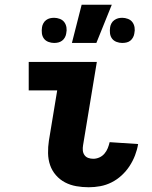

<svg xmlns="http://www.w3.org/2000/svg" viewBox="-20 -781 640 809"><path d="M354 8Q327 8 301.5 3.5Q276 -1 254 -12.5Q232 -24 215.5 -43Q199 -62 191 -85.5Q183 -109 182.5 -135.5Q182 -162 186 -188L221 -400H101V-520H388L330 -169Q328 -158 329 -147Q330 -136 336 -127.5Q342 -119 352 -115.5Q362 -112 373 -112Q386 -112 398.5 -117.5Q411 -123 420 -133.5Q429 -144 434 -156.5Q439 -169 442 -182L562 -174Q558 -150 549 -126.5Q540 -103 526 -81.5Q512 -60 492.5 -42Q473 -24 450 -12.5Q427 -1 402.5 3.5Q378 8 354 8ZM495 -600Q483 -600 471 -604.5Q459 -609 452 -618.5Q445 -628 443.5 -640.5Q442 -653 444 -666Q445 -674 449.5 -682.5Q454 -691 462 -696.5Q470 -702 478 -704Q486 -706 495 -706Q507 -706 519 -701.5Q531 -697 538 -687.5Q545 -678 547 -665.5Q549 -653 546 -640Q545 -632 540.5 -623.5Q536 -615 529 -609.5Q522 -604 513 -602Q504 -600 495 -600ZM208 -600Q196 -600 184 -604.5Q172 -609 165 -618.5Q158 -628 156.5 -640.5Q155 -653 157 -666Q158 -674 162.5 -682.5Q167 -691 174.5 -696.5Q182 -702 190.5 -704Q199 -706 208 -706Q220 -706 232 -701.5Q244 -697 251 -687.5Q258 -678 260 -665.5Q262 -653 259 -640Q258 -632 253.5 -623.5Q249 -615 241.5 -609.5Q234 -604 225.5 -602Q217 -600 208 -600ZM283 -600 324 -761H451L386 -600Z"/></svg>

Font: Iosevka Heavy Extended
Style: Italic
Weight: 900
Width: 7
Italic angle: -9°
Monospace: yes
Designer: Belleve Invis
Foundry: Belleve Invis
Version: Version 32.5.0; ttfautohint (v1.8.4)